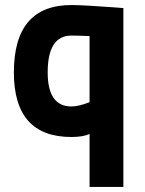

<svg xmlns="http://www.w3.org/2000/svg" viewBox="-20 -531 576 761"><path d="M263 12Q35 12 35 -244Q35 -511 263 -511Q289 -511 340.5 -508Q392 -505 430 -502L469 -499V210H335V0Q309 12 263 12ZM263 -390Q169 -390 169 -244Q169 -109 263 -109Q278 -109 296 -113.5Q314 -118 324 -122L335 -126V-388Q288 -390 263 -390Z"/></svg>

Font: TypoPRO Titillium Text
Style: 999 wt
Weight: 900
Designer: Accademia di Belle Arti di Urbino and others
Foundry: Accademia di Belle Arti di Urbino and others.
Version: Version 25.000